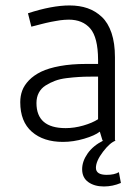

<svg xmlns="http://www.w3.org/2000/svg" viewBox="-20 -508 505 694"><path d="M353.5 0H399.4Q378.4 6.3 352.5 40.3Q326.7 74.2 326.7 98.6Q326.7 124 365.7 124Q393.6 124 409.7 114.3L417 153.3Q387.2 166 355.5 166Q321.3 166 299.1 150.1Q276.9 134.3 276.9 103.5Q276.9 75.2 296.6 46.9Q316.4 18.6 353.5 0ZM111.8 -135.7Q111.8 -44.9 217.3 -44.9Q248.5 -44.9 281 -54.2Q313.5 -63.5 334.5 -77.1V-231H307.1Q283.7 -231 264.2 -229.7Q244.6 -228.5 220.7 -225.6Q196.8 -222.7 178.7 -215.8Q160.6 -209 144.8 -199Q128.9 -189 120.4 -172.9Q111.8 -156.7 111.8 -135.7ZM81.1 -460Q167.5 -488.3 231.4 -488.3Q267.6 -488.3 296.4 -478.3Q325.2 -468.3 347.9 -447Q370.6 -425.8 383.1 -388.9Q395.5 -352.1 395.5 -301.3V0H350.6L340.8 -32.2Q323.2 -18.1 284.2 -6.6Q245.1 4.9 207.5 4.9Q137.2 4.9 95.2 -31.7Q53.2 -68.4 53.2 -138.7Q53.2 -161.1 60.3 -180.4Q67.4 -199.7 84.7 -217.8Q102.1 -235.8 128.7 -248.8Q155.3 -261.7 196.8 -269.3Q238.3 -276.9 291.5 -276.9H334.5V-292.5Q334 -372.6 306.4 -404.8Q278.8 -437 228.5 -437Q221.2 -437 212.6 -436.3Q204.1 -435.5 197.8 -434.8Q191.4 -434.1 180.4 -431.9Q169.4 -429.7 164.3 -429Q159.2 -428.2 146 -425Q132.8 -421.9 129.4 -420.9Q126 -419.9 110.6 -416Q95.2 -412.1 93.3 -411.6Z"/></svg>

Font: Anaheim
Style: Regular
Weight: 400
Designer: vernon adams
Foundry: vernon adams
Version: Version 1.002; ttfautohint (v0.93.5-3d13) -l 8 -r 50 -G 200 